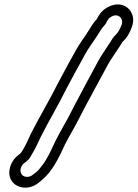

<svg xmlns="http://www.w3.org/2000/svg" viewBox="-20 -781 636 888"><path d="M131 28C122 35 113 37 104 37C71 36 65 -3 91 -26L103 -35C118 -47 125 -63 129 -70C145 -95 156 -122 169 -149C207 -224 252 -299 291 -378C318 -428 346 -481 372 -527C388 -558 411 -586 431 -618C445 -641 451 -651 465 -666C467 -668 469 -671 470 -673C480 -693 483 -697 495 -704C528 -723 554 -693 542 -665C535 -648 530 -636 517 -622C502 -608 497 -597 492 -589C474 -561 455 -535 436 -502C400 -437 363 -365 327 -298L297 -240C278 -204 256 -168 236 -128C215 -83 198 -45 175 -16C166 -4 158 7 144 18ZM159 64 171 54C223 12 252 -51 281 -114C299 -149 321 -185 341 -224L371 -282C407 -349 445 -419 480 -484C496 -512 516 -539 534 -567C543 -581 546 -587 547 -588C567 -605 580 -629 589 -654C618 -724 553 -791 475 -746C449 -731 437 -711 428 -693C412 -676 401 -658 389 -638C372 -610 349 -582 329 -545C303 -499 273 -443 247 -394C208 -316 164 -243 124 -165C110 -135 99 -109 87 -90C81 -80 77 -74 75 -72L63 -62C43 -47 30 -24 25 -1C8 76 96 115 159 64Z"/></svg>

Font: Blanket
Style: BdOutlineObl
Weight: 700
Foundry: Cannot Into Space Fonts
Version: Version 0.9